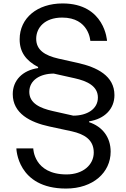

<svg xmlns="http://www.w3.org/2000/svg" viewBox="-20 -862 732 1114"><path d="M363 232C521 232 622 138 622 18C622 -67 573 -128 497 -153V-158C587 -172 644 -230 644 -310C644 -422 543 -472 431 -497L319 -522C240 -540 190 -572 190 -637C190 -700 238 -760 341 -760C497 -760 504 -625 504 -625H601C601 -625 589 -842 343 -842C196 -842 94 -757 94 -634C94 -560 130 -511 201 -473V-467C111 -454 54 -396 54 -316C54 -204 155 -152 267 -128L397 -100C467 -84 524 -53 524 23C524 94 462 150 366 150C175 150 173 -1 173 -1H75C75 -1 79 232 363 232ZM285 -218C214 -234 150 -262 150 -329C150 -397 213 -435 292 -435L413 -408C485 -392 548 -363 548 -296C548 -229 485 -191 405 -191Z"/></svg>

Font: Be Vietnam Pro
Style: Regular
Weight: 400
Designer: Lam Bao, Tony Le, Vietanh Nguyen
Foundry: Yellow Type Foundry
Version: Version 1.002